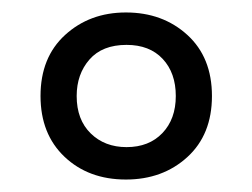

<svg xmlns="http://www.w3.org/2000/svg" viewBox="-20 -743 405 308"><path d="M182 -455Q122 -455 83.5 -491.5Q45 -528 45 -589Q45 -651 84.5 -687Q124 -723 182 -723Q241 -723 280.5 -687Q320 -651 320 -589Q320 -527 280.5 -491Q241 -455 182 -455ZM183 -507Q219 -507 240.5 -529.5Q262 -552 262 -589Q262 -626 241 -648.5Q220 -671 183 -671Q144 -671 123.5 -647.5Q103 -624 103 -589Q103 -551 125.5 -529Q148 -507 183 -507Z"/></svg>

Font: Noto Sans Bengali ExtraCondensed
Style: Regular
Weight: 400
Width: 2
Designer: Jelle Bosma - Monotype Design Team
Foundry: Monotype Imaging Inc.
Version: Version 2.003; ttfautohint (v1.8.4.7-5d5b)